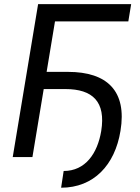

<svg xmlns="http://www.w3.org/2000/svg" viewBox="-20 -747 667 913"><path d="M603.7 -727.3H161.2L40.5 0H134.2L187.9 -323.5H290.5C421.2 -323.5 483.7 -263.1 461.3 -123.9C443.5 -17.4 386 66.1 282.7 66.1L270.6 145.6C425.8 145.6 526.6 37.6 552.9 -124.6C584.5 -314.3 489.3 -405.2 303.6 -405.2H201.7L241.5 -645.2H590.2Z"/></svg>

Font: Margiela Sans Text
Style: Italic
Weight: 400
Italic angle: -9.39999°
Designer: Stefan Endress, Andreas Faust
Version: Version 1.100;FEAKit 1.0